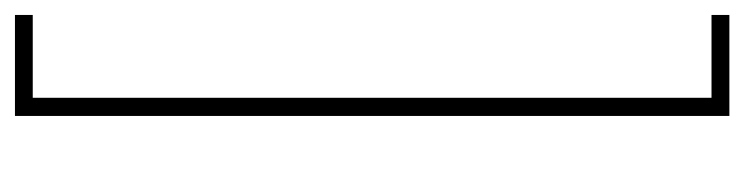

<svg xmlns="http://www.w3.org/2000/svg" viewBox="-395 -459 1000 258"><g transform="rotate(90 105.0 -330.0)"><path d="M-3.9 -810.1H131.8V149.9H-3.9V126H107.4V-786.1H-3.9Z"/></g></svg>

Font: Vazirmatn UI FD Thin
Style: Regular
Weight: 100
Designer: Saber Rastikerdar
Foundry: Saber Rastikerdar
Version: Version 33.003